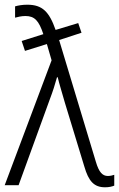

<svg xmlns="http://www.w3.org/2000/svg" viewBox="-21 -786 505 815"><path d="M-1 0H58L191 -366C203 -397 213 -429 221 -458H224C231 -428 242 -394 255 -348L337 -79C355 -17 378 9 425 9C442 9 454 6 464 2V-44C458 -42 448 -39 437 -39C414 -39 399 -55 386 -99L230 -616L325 -647L311 -688L215 -659C188 -736 159 -766 95 -766C74 -766 57 -763 43 -759V-711C55 -714 69 -718 87 -718C126 -718 144 -698 163 -641L71 -612L85 -570L178 -599L198 -530Z"/></svg>

Font: Noto Sans SemiCondensed Light
Style: Regular
Weight: 300
Width: 4
Designer: Monotype Design Team
Foundry: Monotype Imaging Inc.
Version: Version 2.013